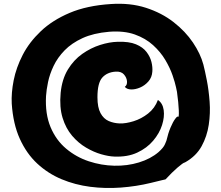

<svg xmlns="http://www.w3.org/2000/svg" viewBox="-20 -857 1150 997"><path d="M1036 -522Q1044 -491 1054 -440Q1064 -389 1068.5 -329Q1073 -269 1064 -209Q1055 -149 1027 -98Q999 -47 943 -15Q940 -14 939.5 -13.5Q939 -13 939 -13Q931 -12 902 13Q873 38 840 74Q840 74 837 75Q834 76 817.5 79.5Q801 83 762 93Q688 111 607.5 117Q527 123 448.5 113Q370 103 299.5 73.5Q229 44 173.5 -7.5Q118 -59 83 -136Q48 -213 41 -319Q38 -374 51 -440Q64 -506 98 -572Q132 -638 192 -695Q252 -752 341.5 -790Q431 -828 555 -836Q656 -843 738 -816.5Q820 -790 881.5 -742Q943 -694 982 -636Q1021 -578 1036 -522ZM803 -67Q829 -90 836.5 -108Q844 -126 844 -126Q853 -165 865.5 -194.5Q878 -224 889.5 -239.5Q901 -255 904 -251Q910 -245 908.5 -283.5Q907 -322 899 -380Q899 -380 894 -404Q889 -428 876 -466Q863 -504 838.5 -545.5Q814 -587 775 -622.5Q736 -658 680 -678Q624 -698 546 -692Q465 -685 408.5 -659Q352 -633 315.5 -595.5Q279 -558 258.5 -515Q238 -472 229.5 -431Q221 -390 219 -358Q214 -265 242.5 -197Q271 -129 323.5 -85Q376 -41 441 -19.5Q506 2 573.5 3.5Q641 5 701.5 -13.5Q762 -32 803 -67ZM800 -338Q825 -321 830 -285.5Q835 -250 821.5 -207.5Q808 -165 775.5 -126.5Q743 -88 692.5 -64.5Q642 -41 573 -44Q544 -45 505.5 -56Q467 -67 427 -90.5Q387 -114 354.5 -152Q322 -190 305 -245Q288 -300 295 -375Q302 -446 332.5 -496Q363 -546 407 -577Q451 -608 499.5 -623.5Q548 -639 591 -640Q650 -642 686 -627Q722 -612 741 -587Q760 -562 766.5 -535Q773 -508 771 -485Q769 -455 750.5 -434Q732 -413 707.5 -402.5Q683 -392 661 -392.5Q639 -393 628 -406Q641 -415 639.5 -434.5Q638 -454 623.5 -470.5Q609 -487 580 -485Q536 -482 511 -454Q486 -426 486 -352Q486 -299 502 -269.5Q518 -240 544.5 -228.5Q571 -217 602 -216Q633 -215 673.5 -227.5Q714 -240 749 -267.5Q784 -295 800 -338Z"/></svg>

Font: Potta One
Style: Regular
Weight: 400
Designer: 108,108go
Foundry: Font Zone 108
Version: Version 1.000